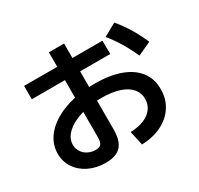

<svg xmlns="http://www.w3.org/2000/svg" viewBox="-156 -937 1175 1132"><g transform="rotate(-30 432.0 -371.5)"><path d="M655.3 -222.7Q655.3 -264.2 629.4 -294.2Q603.5 -324.2 554.2 -340.1Q504.9 -356 436.5 -356.4L404.3 -355.5V-159.2Q404.3 -82.5 371.6 -47.1Q338.9 -11.7 267.6 -11.7Q204.6 -11.7 154.3 -35.9Q104 -60.1 75.4 -102.8Q46.9 -145.5 46.9 -199.2Q46.9 -255.4 78.1 -303Q109.4 -350.6 166.7 -384.5Q224.1 -418.5 300.8 -435.1V-554.7H75.2V-645.5H300.8V-744.1H404.3V-645.5H608.4L609.4 -554.7H404.3V-448.2L441.4 -449.2Q543 -449.2 615.5 -422.9Q688 -396.5 726.1 -346.4Q764.2 -296.4 763.7 -226.6Q764.2 -161.6 731.7 -110.6Q699.2 -59.6 640.1 -30.3Q581.1 -1 504.9 1L483.4 -95.7Q535.6 -97.2 574.5 -113Q613.3 -128.9 634.3 -157.2Q655.3 -185.5 655.3 -222.7ZM635.7 -655.3 722.7 -703.1Q760.7 -656.7 790.3 -608.2Q819.8 -559.6 844.7 -502L753.9 -460Q704.6 -571.3 635.7 -655.3ZM253.9 -107.4Q279.8 -107.4 290.3 -120.4Q300.8 -133.3 300.8 -168V-338.4Q231.4 -318.8 190.9 -282.5Q150.4 -246.1 150.4 -201.2Q150.4 -174.8 164.1 -153.3Q177.7 -131.8 201.4 -119.6Q225.1 -107.4 253.9 -107.4Z"/></g></svg>

Font: Pretendard GOV SemiBold
Style: Regular
Weight: 600
Designer: Base glyphs from Inter by Rasmus Andersson; Hangeul glyphs from Noto Sans CJK(Source Han Sans) by Jang Soo-young and Kan
Foundry: Kil Hyung-jin
Version: Version 1.309